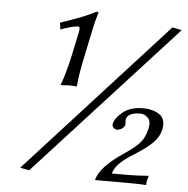

<svg xmlns="http://www.w3.org/2000/svg" viewBox="-52 -690 803 822"><g transform="rotate(5 350.0 -279.0)"><path d="M659.7 -601.1 700.2 -592.8 101.6 62 62.5 54.2ZM526.4 44.9Q559.6 44.9 614.3 41Q609.9 52.7 607.9 61Q606.4 68.4 606 81.1Q571.3 79.1 525.4 79.1H386.2Q398.4 22 504.4 -47.9Q548.3 -77.6 567.6 -100.3Q586.9 -123 595.2 -161.1Q602.1 -192.4 587.6 -206.8Q573.2 -221.2 555.2 -221.2Q501.5 -221.2 494.6 -191.9Q493.7 -187.5 494.6 -179.7Q495.6 -171.9 494.6 -168Q492.2 -157.2 481.4 -150.6Q470.7 -144 461.4 -144Q452.1 -144 445.3 -151.4Q438.5 -158.7 440.9 -168Q446.3 -193.4 478.8 -219.2Q511.2 -245.1 564 -245.1Q608.4 -245.1 636 -225.6Q663.6 -206.1 654.3 -162.1Q647.5 -129.4 620.1 -102.5Q592.8 -75.7 540 -43Q463.9 3.9 455.6 44.9ZM240.2 -442.9 258.3 -527.8Q264.2 -551.8 263.9 -560.8Q263.7 -569.8 255.4 -569.8Q246.1 -569.8 220.2 -562.7Q194.3 -555.7 182.1 -549.8L178.2 -579.1Q286.1 -615.2 329.6 -639.2H335.9Q338.9 -639.2 337.4 -632.8Q327.1 -598.6 320.8 -568.8L294.4 -442.9Q277.3 -362.8 273.9 -314.9L272.5 -313Q263.7 -314.9 238.8 -314.9L204.6 -313L204.1 -314.9Q223.1 -363.3 240.2 -442.9Z"/></g></svg>

Font: Linux Biolinum O
Style: Italic
Weight: 400
Italic angle: -12°
Designer: Philipp H. Poll
Foundry: Philipp H. Poll
Version: Version 1.1.3